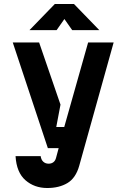

<svg xmlns="http://www.w3.org/2000/svg" viewBox="-20 -743 640 963"><path d="M224 78Q238 78 247.9 70.4Q257.8 62.8 261.4 47.6L274.2 0H220L44 -530H176.2L283.4 -218.2L262.2 -106H302.2L422 -530H550L377.4 88.4Q360 150.2 318.3 175.1Q276.6 200 217 200Q152.4 200 107.6 160.9Q62.8 121.8 58 40H184Q186.4 58.4 197.2 68.2Q208 78 224 78ZM128 -592 255 -723H351L478 -592H342L302 -649H304L264 -592Z"/></svg>

Font: Fliege Mono Thin
Style: Regular
Weight: 100
Version: Version 0.020;Glyphs 3.3 (3306)